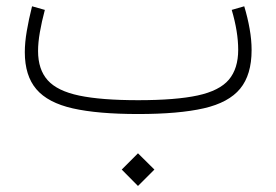

<svg xmlns="http://www.w3.org/2000/svg" viewBox="-20 -370 896 623"><path d="M375 180.2 427.7 127.4 481 180.2 427.7 233.4ZM772.5 -349.6Q783.7 -312.5 790 -276.6Q796.4 -240.7 796.4 -207.5Q796.4 -127.4 759.3 -82.3Q722.2 -37.1 641.4 -18.6Q560.5 0 428.2 0Q297.4 0 216.3 -18.3Q135.3 -36.6 97.9 -80.6Q60.5 -124.5 60.5 -200.7Q60.5 -231.9 66.9 -269.3Q73.2 -306.6 84 -349.6L125.5 -337.9Q115.2 -299.3 109.4 -265.6Q103.5 -231.9 103.5 -204.6Q103.5 -144.5 134.8 -109.6Q166 -74.7 237.3 -59.8Q308.6 -44.9 428.2 -44.9Q550.8 -44.9 621.6 -60.3Q692.4 -75.7 722.7 -111.6Q752.9 -147.5 752.9 -208.5Q752.9 -266.6 731.9 -337.9Z"/></svg>

Font: Estedad-FD ExtraLight
Style: Regular
Weight: 200
Designer: Amin Abedi
Version: Version 7.3